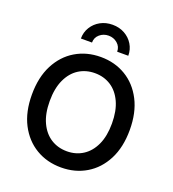

<svg xmlns="http://www.w3.org/2000/svg" viewBox="-168 -1084 1103 1221"><g transform="rotate(20 384.0 -473.5)"><path d="M384.3 9.8Q289.1 9.8 214.1 -34.9Q139.2 -79.6 95.9 -163.1Q52.7 -246.6 52.7 -363.3Q52.7 -480.5 95.9 -564.2Q139.2 -647.9 214.1 -692.6Q289.1 -737.3 384.3 -737.3Q479 -737.3 553.7 -692.6Q628.4 -647.9 671.6 -564.2Q714.8 -480.5 714.8 -363.3Q714.8 -246.6 671.6 -162.8Q628.4 -79.1 553.7 -34.7Q479 9.8 384.3 9.8ZM384.3 -99.6Q444.8 -99.6 492.2 -129.9Q539.6 -160.2 566.9 -219Q594.2 -277.8 594.2 -363.3Q594.2 -449.2 566.9 -508.3Q539.6 -567.4 492.2 -597.7Q444.8 -627.9 384.3 -627.9Q323.2 -627.9 275.6 -597.7Q228 -567.4 200.7 -508.3Q173.3 -449.2 173.3 -363.3Q173.3 -277.8 200.7 -219Q228 -160.2 275.6 -129.9Q323.2 -99.6 384.3 -99.6ZM384.3 -955.6Q430.2 -955.6 466.3 -935.5Q502.4 -915.5 523.4 -881.1Q544.4 -846.7 544.4 -804.2H469.2Q469.2 -838.4 443.8 -860.1Q418.5 -881.8 384.3 -881.8Q349.6 -881.8 324.2 -860.1Q298.8 -838.4 298.8 -804.2H223.6Q223.6 -846.7 244.9 -881.1Q266.1 -915.5 302.2 -935.5Q338.4 -955.6 384.3 -955.6Z"/></g></svg>

Font: Inter Cardless
Style: Medium
Weight: 500
Designer: Rasmus Andersson
Foundry: rsms
Version: Version 4.001;git-9221beed3